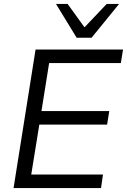

<svg xmlns="http://www.w3.org/2000/svg" viewBox="-20 -957 646 977"><path d="M49 0 161 -705H606L595 -636H230L191 -392H536L525 -323H180L139 -69H504L494 0ZM370 -765 265 -937H324L410 -818L523 -937H586L446 -765Z"/></svg>

Font: Nunito Sans 12pt ExtraLight 12pt
Style: Italic
Weight: 400
Italic angle: -9°
Version: Version 3.101;gftools[0.9.27]